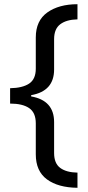

<svg xmlns="http://www.w3.org/2000/svg" viewBox="-20 -734 420 912"><path d="M348 158Q256 157 203 118Q150 79 150 -1V-148Q150 -199 118.5 -220.5Q87 -242 28 -242V-315Q87 -316 118.5 -337Q150 -358 150 -408V-556Q150 -636 205 -675Q260 -714 348 -714V-642Q296 -641 266.5 -619Q237 -597 237 -548V-404Q237 -301 128 -282V-276Q237 -257 237 -154V-7Q237 42 266 63.5Q295 85 348 86Z"/></svg>

Font: Noto Sans Sogdian
Style: Regular
Weight: 400
Designer: Monotype Design Team
Foundry: Monotype Imaging Inc.
Version: Version 2.002; ttfautohint (v1.8.4.7-5d5b)